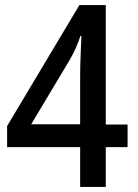

<svg xmlns="http://www.w3.org/2000/svg" viewBox="-20 -737 543 757"><path d="M296 -157H8V-240L293 -717H397V-246H483V-157H397V0H296ZM296 -247V-432Q296 -477 298 -522.5Q300 -568 301 -595H297Q282 -548 255 -501L103 -247Z"/></svg>

Font: Noto Sans Gurmukhi SemiCondensed Medium
Style: Regular
Weight: 500
Width: 4
Designer: Jelle Bosma - Monotype Design Team
Foundry: Monotype Imaging Inc.
Version: Version 2.004; ttfautohint (v1.8.4.7-5d5b)